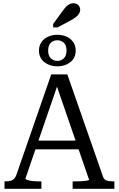

<svg xmlns="http://www.w3.org/2000/svg" viewBox="-20 -1172 738 1192"><path d="M185 -299H486L487 -245H179ZM321 -671 337 -643 138 -64Q138 -59 150.5 -54.5Q163 -50 182.5 -48Q202 -46 221 -46H237V0H8V-46H13Q41 -46 57 -54Q73 -62 83 -90L298 -710H398L620 -74Q627 -55 643.5 -50.5Q660 -46 685 -46H690V0H431V-46H448Q467 -46 486.5 -47Q506 -48 519.5 -50.5Q533 -53 533 -56ZM279 -858Q279 -826 295.5 -810Q312 -794 336 -794Q360 -794 376.5 -810Q393 -826 393 -858Q393 -891 376.5 -906.5Q360 -922 336 -922Q312 -922 295.5 -906.5Q279 -891 279 -858ZM450 -858Q450 -812 416.5 -786Q383 -760 336 -760Q289 -760 255.5 -786Q222 -812 222 -858Q222 -889 237.5 -911Q253 -933 279 -944.5Q305 -956 336 -956Q368 -956 393.5 -944.5Q419 -933 434.5 -911Q450 -889 450 -858ZM374 -1111 310 -1023V-1002H338L420 -1046Q438 -1056 451 -1066Q464 -1076 471 -1087.5Q478 -1099 478 -1111Q478 -1127 466.5 -1139.5Q455 -1152 436 -1152Q424 -1152 413 -1147Q402 -1142 393 -1133Q384 -1124 374 -1111Z"/></svg>

Font: Roboto Serif 28pt
Style: Regular
Weight: 400
Designer: Greg Gazdowicz
Foundry: Commercial Type
Version: Version 1.008